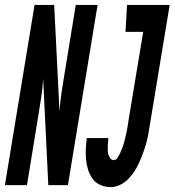

<svg xmlns="http://www.w3.org/2000/svg" viewBox="-63 -755 712 783"><path d="M-43 0 78 -735H158L179 -313L180 -301Q182 -336 187 -371Q192 -406 198 -441L246 -735H335L214 0H134L113 -434Q111 -399 106 -364Q101 -329 95 -294L47 0ZM389 8Q366 8 346.5 -0.5Q327 -9 315 -25.5Q303 -42 296.5 -62Q290 -82 288 -104Q286 -126 287 -148Q288 -170 291 -192H379Q378 -183 377.5 -174.5Q377 -166 376.5 -157.5Q376 -149 376.5 -140Q377 -131 379.5 -123.5Q382 -116 387.5 -109Q393 -102 401 -102Q410 -102 415.5 -110.5Q421 -119 425 -127Q429 -135 432.5 -143.5Q436 -152 439 -160.5Q442 -169 444 -177.5Q446 -186 448 -194.5Q450 -203 452 -211.5Q454 -220 455.5 -228.5Q457 -237 458.5 -245.5Q460 -254 461 -263L521 -625H449L455 -735H629L548 -245Q545 -226 541.5 -206.5Q538 -187 532.5 -168Q527 -149 520 -130Q513 -111 505 -93Q497 -75 486 -57.5Q475 -40 460 -25Q445 -10 426.5 -1Q408 8 389 8Z"/></svg>

Font: Iosevka Extrabold Extended
Style: Italic
Weight: 800
Width: 7
Italic angle: -9°
Monospace: yes
Designer: Belleve Invis
Foundry: Belleve Invis
Version: Version 32.5.0; ttfautohint (v1.8.4)